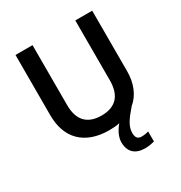

<svg xmlns="http://www.w3.org/2000/svg" viewBox="-213 -863 1166 1240"><g transform="rotate(-30 370.0 -243.5)"><path d="M485 100C485 52 513 11 569 -53C627 -101 656 -175 656 -263V-714H530V-268C530 -162 483 -97 371 -97C264 -97 211 -156 211 -267V-714H84V-263C84 -95 182 10 367 10C395 10 421 8 444 3C414 38 394 79 394 117C394 189 436 227 509 227C538 227 559 222 579 217V142C567 146 547 150 527 150C501 150 485 137 485 100Z"/></g></svg>

Font: Noto Sans Syriac SemiBold
Style: Regular
Weight: 600
Designer: Patrick Giasson and the Monotype Design Team
Foundry: Monotype Imaging Inc.
Version: Version 3.000